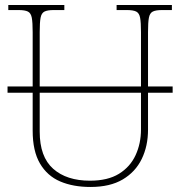

<svg xmlns="http://www.w3.org/2000/svg" viewBox="-20 -734 719 764"><path d="M340 10Q271 10 219.5 -12Q168 -34 139 -83.5Q110 -133 110 -214V-365H10V-390H110V-606Q110 -645 106.5 -663.5Q103 -682 91 -688Q79 -694 54 -694H13V-714H236V-694H194Q169 -694 157 -688Q145 -682 141.5 -663.5Q138 -645 138 -606V-390H541V-606Q541 -645 537.5 -663.5Q534 -682 522 -688Q510 -694 485 -694H444V-714H664V-694H625Q600 -694 588 -688Q576 -682 572.5 -663.5Q569 -645 569 -606V-390H667V-365H569V-218Q569 -153 544 -101.5Q519 -50 468.5 -20Q418 10 340 10ZM138 -210Q138 -110 191.5 -62.5Q245 -15 338 -15Q409 -15 453.5 -42.5Q498 -70 519.5 -116.5Q541 -163 541 -219V-365H138Z"/></svg>

Font: Noto Serif Thin
Style: Regular
Weight: 100
Designer: Monotype Design Team
Foundry: Monotype Imaging Inc.
Version: Version 2.015